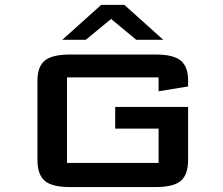

<svg xmlns="http://www.w3.org/2000/svg" viewBox="-20 -758 902 778"><path d="M532.2 -596.7 430.2 -681.2 327.6 -596.7H232.4L390.1 -738.3H483.9L641.6 -596.7ZM742.2 -324.7V-109.9Q742.2 -50.8 712.9 -25.4Q683.6 0 610.4 0H263.7Q190.4 0 161.1 -25.4Q131.8 -50.8 131.8 -109.9V-432.1Q131.8 -487.8 161.6 -512.5Q191.4 -537.1 263.7 -537.1H610.4Q682.6 -537.1 712.4 -512.5Q742.2 -487.8 742.2 -432.1V-407.7L622.6 -388.2V-444.3H251.5V-97.7H622.6V-236.8H446.8V-324.7Z"/></svg>

Font: Squarish Sans CT
Style: RegularSC
Weight: 400
Version: Version 0.9